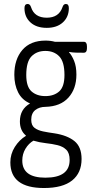

<svg xmlns="http://www.w3.org/2000/svg" viewBox="-20 -733 470 965"><path d="M201 212Q32 212 32 83Q32 41 54.5 5.5Q77 -30 110 -50V-52Q80 -77 80 -123Q80 -184 131 -213Q90 -231 71 -269Q52 -307 52 -357Q52 -435 92.5 -482Q133 -529 209 -529Q234 -529 256 -523H401Q417 -523 417 -500V-490Q417 -468 401 -468Q379 -468 361 -468.5Q343 -469 328 -472L327 -470Q341 -455 352.5 -427Q364 -399 364 -358Q364 -287 324 -242.5Q284 -198 209 -196Q178 -196 157.5 -180Q137 -164 137 -131Q137 -103 153.5 -90.5Q170 -78 196.5 -72.5Q223 -67 253 -63Q318 -53 354 -24Q390 5 390 66Q390 136 342.5 174Q295 212 201 212ZM208 -250Q251 -250 277.5 -273.5Q304 -297 304 -356Q304 -423 277.5 -450Q251 -477 208 -477Q165 -477 138.5 -450Q112 -423 112 -356Q112 -297 138.5 -273.5Q165 -250 208 -250ZM208 160Q330 160 330 71Q330 36 313 19.5Q296 3 269 -3.5Q242 -10 210 -13.5Q178 -17 148 -26Q124 -12 108 14.5Q92 41 92 74Q92 160 208 160ZM215 -593Q163 -593 133 -620.5Q103 -648 103 -692Q103 -713 119 -713Q131 -713 136 -697Q153 -644 215 -644Q276 -644 294 -697Q299 -713 311 -713Q326 -713 326 -692Q326 -648 296 -620.5Q266 -593 215 -593Z"/></svg>

Font: Asap Condensed Light
Style: Regular
Weight: 300
Width: 3
Designer: Pablo Cosgaya
Foundry: Omnibus-Type
Version: Version 3.001; ttfautohint (v1.8.4.7-5d5b)